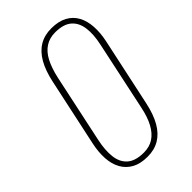

<svg xmlns="http://www.w3.org/2000/svg" viewBox="-225 -812 895 895"><g transform="rotate(-45 222.5 -364.5)"><path d="M193 6Q146 6 115 -11Q84 -28 67 -58.5Q50 -89 47.5 -130Q45 -171 55 -218L127 -554Q140 -615 163 -655Q186 -695 219.5 -715Q253 -735 298 -735Q345 -735 376.5 -718Q408 -701 424.5 -670.5Q441 -640 443.5 -599Q446 -558 436 -511L364 -175Q351 -114 328 -74Q305 -34 271.5 -14Q238 6 193 6ZM194 -20Q231 -20 258 -37.5Q285 -55 304 -90Q323 -125 334 -179L406 -517Q419 -576 413 -619Q407 -662 379 -685.5Q351 -709 297 -709Q261 -709 233.5 -691.5Q206 -674 187.5 -639Q169 -604 157 -550L85 -212Q73 -156 78 -112.5Q83 -69 111 -44.5Q139 -20 194 -20Z"/></g></svg>

Font: Hubot Sans Condensed ExtraLight
Style: Italic
Weight: 200
Width: 3
Italic angle: -12.0243°
Designer: Deni Anggara
Foundry: GitHub, Inc., Subsidiary of Microsoft Corporation
Version: Version 2.000